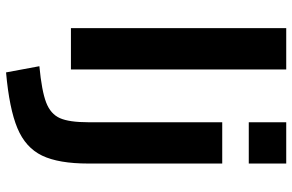

<svg xmlns="http://www.w3.org/2000/svg" viewBox="-190 -580 990 651"><g transform="rotate(90 305.5 -255.0)"><path d="M76 -730H216V0H76ZM395 -59V-513H535V-59Q535 42 508 98Q481 154 415 181.5Q349 209 226 220L205 107Q289 99 328 84Q367 69 381 37.5Q395 6 395 -59ZM395 -730H535V-603H395Z"/></g></svg>

Font: Enso
Style: Bold
Weight: 700
Designer: Coji Morishita
Foundry: UNDERFOREST DESIGN
Version: Version 1.000